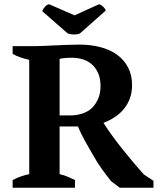

<svg xmlns="http://www.w3.org/2000/svg" viewBox="-20 -878 762 898"><path d="M258.8 -63.5Q280.8 -58.6 297.6 -51Q314.5 -43.5 330.6 -36.1V0H39.1V-36.1Q60.1 -46.9 78.9 -53.2Q97.7 -59.6 116.7 -63.5V-598.1Q68.8 -608.9 39.1 -626V-662.1H139.6Q158.2 -662.1 184.1 -663.3Q210 -664.6 238.8 -665.8Q267.6 -667 296.9 -668.2Q326.2 -669.4 351.6 -669.4Q403.8 -669.4 449 -657.7Q494.1 -646 527.1 -622.3Q560.1 -598.6 578.9 -563Q597.7 -527.3 597.7 -480Q597.7 -446.3 587.6 -418.5Q577.6 -390.6 559.8 -368.9Q542 -347.2 517.6 -330.8Q493.2 -314.5 463.9 -303.2Q482.9 -273.4 506.6 -241Q530.3 -208.5 555.7 -176.8Q581.1 -145 606 -115.7Q630.9 -86.4 652.3 -62.5L697.8 -32.2V0H540L499 -31.2Q478 -57.6 456.8 -86.9Q435.5 -116.2 416.5 -150.4Q407.2 -167 397.2 -184.1Q387.2 -201.2 377.7 -218.5Q368.2 -235.8 359.6 -253.2Q351.1 -270.5 344.7 -286.6H258.8ZM317.4 -607.9Q310.1 -607.9 301.5 -607.7Q293 -607.4 284.9 -606.7Q276.9 -606 270 -605Q263.2 -604 258.8 -602.5V-338.4H314.5Q326.2 -338.4 339.6 -340.6Q353 -342.8 366 -347.2Q378.9 -351.6 390.4 -358.2Q401.9 -364.7 410.6 -373.5Q427.7 -390.6 439 -416Q450.2 -441.4 450.2 -475.6Q450.2 -510.7 439.2 -535.6Q428.2 -560.5 409.9 -576.7Q391.6 -592.8 367.7 -600.3Q343.8 -607.9 317.4 -607.9ZM442.4 -857.9Q450.2 -857.9 461.2 -847.9Q472.2 -837.9 474.6 -828.6L354.5 -722.2Q351.1 -719.7 343.5 -718.3Q335.9 -716.8 326.9 -716.8Q317.9 -716.8 309.8 -718.3Q301.8 -719.7 295.9 -722.2L177.7 -825.7Q180.7 -835.9 190.7 -846.9Q200.7 -857.9 210.4 -857.9L329.1 -806.2Z"/></svg>

Font: PT Astra Serif
Style: Bold
Weight: 700
Designer: A.Korolkova, I. Chaeva
Foundry: ParaType Ltd
Version: Version 1.002